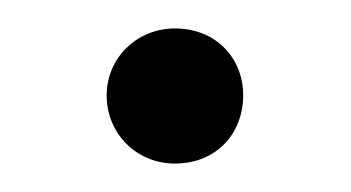

<svg xmlns="http://www.w3.org/2000/svg" viewBox="-20 -104 247 135"><path d="M103 -84C76 -84 55 -63 55 -37C55 -10 76 11 103 11C132 11 151 -10 151 -37C151 -63 132 -84 103 -84Z"/></svg>

Font: FiraGO Light
Style: Regular
Weight: 300
Designer: bBox Type
Foundry: bBox Type GmbH
Version: Version 1.001;PS 001.001;hotconv 1.0.88;makeotf.lib2.5.64775